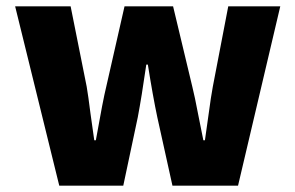

<svg xmlns="http://www.w3.org/2000/svg" viewBox="-20 -589 937 609"><path d="M28 -569H204L255 -314Q260 -285 267 -229L279 -144H284Q307 -274 317 -314L375 -569H529L590 -314Q598 -282 608 -229L625 -144H630Q633 -162 642 -229Q649 -282 655 -314L704 -569H869L735 0H527L479 -217Q465 -283 449 -384H444Q429 -280 417 -217L371 0H168Z"/></svg>

Font: Source Han Sans CN Heavy
Style: Bold
Weight: 900
Designer: Ryoko NISHIZUKA (kana & ideographs); Paul D. Hunt (Latin, Greek & Cyrillic); Wenlong ZHANG (bopomofo); Sandoll Communica
Foundry: Adobe Systems Incorporated
Version: Version 1.000;PS 1;hotconv 1.0.78;makeotf.lib2.5.61930